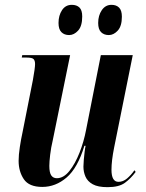

<svg xmlns="http://www.w3.org/2000/svg" viewBox="-20 -764 602 794"><path d="M425 10Q385 10 363.5 -2Q342 -14 333.5 -33.5Q325 -53 325 -75Q325 -86 326.5 -103Q328 -120 330 -136.5Q332 -153 334 -161H329Q301 -69 255.5 -30Q210 9 155 9Q100 9 78.5 -23Q57 -55 57 -99Q57 -123 62 -156Q67 -189 73 -216L116 -433Q125 -483 125 -499Q125 -513 119 -519.5Q113 -526 89 -526H70L72 -536H270L198 -183Q191 -154 187.5 -124.5Q184 -95 184 -78Q184 -50 192 -38.5Q200 -27 215 -27Q243 -27 267 -57Q291 -87 309 -133Q327 -179 336 -227L397 -536H529L452 -154Q441 -99 441 -62Q441 -12 470 -12Q489 -12 505.5 -26Q522 -40 536 -60L541 -53Q521 -26 496.5 -8Q472 10 425 10ZM430 -619Q410 -619 398 -631Q386 -643 386 -669Q386 -700 401 -722Q416 -744 441 -744Q461 -744 472.5 -732.5Q484 -721 484 -695Q484 -656 467 -637.5Q450 -619 430 -619ZM266 -619Q246 -619 234 -631Q222 -643 222 -669Q222 -700 236.5 -722Q251 -744 277 -744Q297 -744 308.5 -733Q320 -722 320 -696Q320 -656 303 -637.5Q286 -619 266 -619Z"/></svg>

Font: Noto Serif Display ExtraCondensed
Style: Bold Italic
Weight: 700
Width: 2
Italic angle: -12°
Designer: Monotype Design Team
Foundry: Monotype Imaging Inc.
Version: Version 2.009